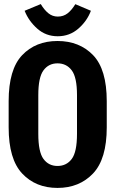

<svg xmlns="http://www.w3.org/2000/svg" viewBox="-20 -923 572 952"><path d="M22.9 -291.5Q22.9 -133.8 90.1 -62.5Q157.2 8.8 265.1 8.8Q373 8.8 441.2 -62.7Q509.3 -134.3 509.3 -291.5V-421.4Q509.3 -579.1 441.7 -649.4Q374 -719.7 265.1 -719.7Q156.7 -719.7 89.8 -649.4Q22.9 -579.1 22.9 -421.4ZM169.9 -451.7Q169.9 -539.6 195.6 -574.2Q221.2 -608.9 265.1 -608.9Q309.6 -608.9 335.7 -574.2Q361.8 -539.6 361.8 -451.7V-259.3Q361.8 -169.4 335.7 -134.8Q309.6 -100.1 265.1 -100.1Q221.2 -100.1 195.6 -134.8Q169.9 -169.4 169.9 -259.3ZM353.5 -902.3Q335.4 -872.6 314.9 -856.7Q294.4 -840.8 266.6 -840.8Q240.2 -840.8 220 -857.2Q199.7 -873.5 182.1 -902.8L102.1 -869.6Q122.1 -818.8 164.8 -781Q207.5 -743.2 266.1 -743.2Q325.2 -743.2 368.7 -781.2Q412.1 -819.3 430.7 -869.6Z"/></svg>

Font: Roboto Flex Super Cond Bold
Style: Regular
Weight: 700
Width: 3
Designer: Berlow after Robertson
Foundry: Google
Version: Version 3.000